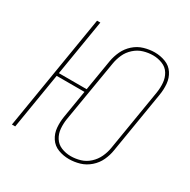

<svg xmlns="http://www.w3.org/2000/svg" viewBox="-167 -900 1054 1065"><g transform="rotate(30 360.0 -367.5)"><path d="M409 8Q443 8 477 -2Q511 -12 539 -36.5Q567 -61 582 -93.5Q597 -126 602 -159L667 -553Q673 -589 670 -624.5Q667 -660 648 -689Q629 -718 596 -730.5Q563 -743 527 -743Q494 -743 459.5 -733Q425 -723 397.5 -698.5Q370 -674 355 -642Q340 -610 334 -576L301 -377H123L182 -735H161L40 0H61L120 -358H298L269 -182Q263 -146 266 -110.5Q269 -75 288 -46Q307 -17 340 -4.5Q373 8 409 8ZM410 -11Q378 -11 349.5 -22.5Q321 -34 305 -59.5Q289 -85 286.5 -116.5Q284 -148 289 -179L355 -573Q360 -603 373 -632Q386 -661 411 -683.5Q436 -706 466.5 -715Q497 -724 527 -724Q558 -724 587 -712.5Q616 -701 631.5 -675.5Q647 -650 649.5 -619Q652 -588 647 -556L582 -162Q577 -132 563.5 -103Q550 -74 525.5 -51.5Q501 -29 470.5 -20Q440 -11 410 -11Z"/></g></svg>

Font: Iosevka Sparkle Thin
Style: Italic
Weight: 100
Italic angle: -9°
Designer: Belleve Invis
Foundry: Belleve Invis
Version: Version 4.5.0; ttfautohint (v1.8.3)